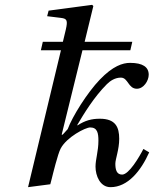

<svg xmlns="http://www.w3.org/2000/svg" viewBox="-20 -762 637 794"><path d="M96 12 188 0 194 -23C198 -39 219 -126 231 -148C256 -195 333 -235 353 -235C383 -235 387 -211 387 -180C387 -137 375 -103 375 -73C375 -35 394 12 437 12C509 12 563 -56 597 -132L573 -146C555 -111 513 -40 485 -40C462 -40 457 -61 457 -85C457 -104 473 -144 473 -188C473 -236 458 -271 393 -271C359 -271 332 -264 300 -243V-246C326 -290 368 -360 422 -414C436 -428 456 -441 480 -441C510 -441 510 -395 546 -395C574 -395 595 -428 595 -453C595 -485 570 -502 518 -502C487 -502 447 -489 393 -433C341 -379 279 -280 260 -228L239 -205H235L321 -554H519L527 -589H330L366 -737L361 -742L181 -718L175 -695L232 -688C257 -685 261 -678 252 -639L240 -589H157L149 -554H232Z"/></svg>

Font: Heuristica
Style: Italic
Weight: 400
Italic angle: -13°
Version: Version 1.0.1